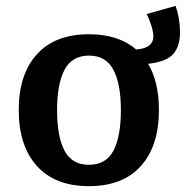

<svg xmlns="http://www.w3.org/2000/svg" viewBox="-20 -623 635 656"><path d="M44 -247Q44 -369 106 -437.5Q168 -506 284 -506Q385 -506 445 -454Q475 -456 489.5 -467.5Q504 -479 504 -498Q504 -513 497 -535.5Q490 -558 481 -575L580 -603Q595 -560 595 -513Q595 -465 572 -438.5Q549 -412 486 -405Q523 -343 523 -247Q523 -125 461.5 -56Q400 13 284 13Q168 13 106 -56Q44 -125 44 -247ZM393 -247Q393 -336 367.5 -384.5Q342 -433 284 -433Q226 -433 200.5 -384.5Q175 -336 175 -247Q175 -156 200.5 -108Q226 -60 284 -60Q342 -60 367.5 -108Q393 -156 393 -247Z"/></svg>

Font: Andada Pro
Style: Bold
Weight: 700
Designer: Carolina Giovagnoli
Foundry: Huerta Tipografica
Version: Version 3.005; ttfautohint (v1.8.4)